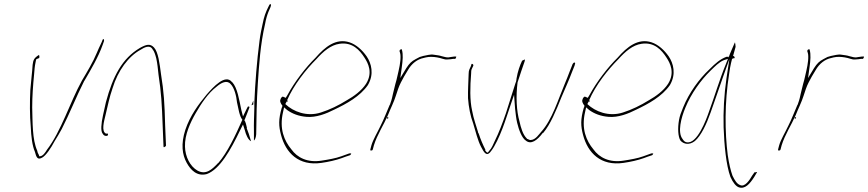

<svg xmlns="http://www.w3.org/2000/svg" viewBox="-20 -760 4205 930"><path d="M138 -446C136 -410 130 -366 127 -325C124 -268 124 -199 129 -146C131 -99 136 -55 149 -25C156 1 161 17 185 3C203 -7 227 -43 245 -77C256 -95 268 -114 279 -135C316 -207 349 -291 387 -366L388 -368L389 -369C420 -422 457 -485 477 -542L482 -556C484 -561 484 -562 484 -563V-564C483 -572 481 -571 480 -571C478 -570 475 -564 473 -557L467 -544C463 -535 456 -522 449 -504C431 -460 402 -412 377 -370C318 -263 277 -125 207 -34C201 -24 188 -3 173 -3H170C168 -15 163 -14 160 -31C136 -84 138 -169 136 -240C136 -293 140 -347 145 -398C147 -422 148 -438 152 -457L155 -472C160 -476 167 -477 170 -479C172 -486 170 -494 168 -494C165 -493 166 -493 165 -490H162C147 -478 141 -472 138 -446ZM207 -35V-34Z M479 -202C470 -161 467 -125 477 -113C481 -105 488 -102 491 -102H498C501 -102 502 -104 503 -108C504 -112 503 -113 500 -113H493C470 -124 484 -173 491 -202C502 -248 510 -289 525 -332C551 -418 602 -487 661 -519C678 -530 706 -545 719 -521C727 -512 732 -496 737 -477C742 -454 745 -427 748 -397C761 -311 764 -259 768 -149L772 -51C772 -47 773 -47 775 -47C778 -48 784 -52 784 -55L780 -151C777 -263 774 -313 760 -400C753 -452 747 -507 726 -530C707 -550 689 -545 658 -528C572 -477 527 -392 493 -265ZM661 -519Z M878 -132C855 -62 863 -10 884 28C903 63 934 96 982 83C1045 60 1098 -35 1143 -129L1157 -157L1166 -129C1171 -108 1182 -82 1196 -76L1185 -112C1182 -120 1178 -130 1175 -139L1176 -141C1173 -154 1170 -170 1163 -179L1165 -180C1173 -199 1181 -221 1188 -239V-242C1188 -243 1188 -243 1185 -244C1180 -245 1181 -245 1173 -229L1157 -196L1149 -227C1138 -279 1130 -334 1105 -362H1104C1072 -404 1013 -339 980 -301C941 -254 901 -200 878 -132ZM876 -50C874 -107 902 -167 928 -212C955 -259 988 -309 1029 -340C1051 -359 1079 -374 1097 -353C1115 -335 1125 -295 1128 -264L1138 -218C1142 -203 1146 -190 1154 -180C1121 -105 1081 -20 1037 30H1036C1007 61 977 89 936 66C901 46 877 -1 876 -50ZM1252 -644C1247 -621 1241 -594 1237 -562C1224 -462 1216 -359 1212 -264V-237C1211 -198 1209 -160 1210 -126V-79C1215 -83 1220 -94 1221 -110C1222 -186 1223 -271 1229 -358C1235 -447 1241 -545 1264 -644C1268 -667 1274 -687 1280 -702L1290 -725C1294 -736 1293 -738 1290 -740C1288 -743 1281 -731 1280 -727C1267 -701 1259 -680 1252 -644ZM1198 -250C1200 -251 1204 -253 1207 -254V-262V-273ZM1185 -113V-112ZM1221 -110Z M1340 -281C1333 -271 1340 -258 1348 -248L1346 -239H1345C1328 -181 1330 -149 1341 -107C1364 -19 1427 45 1537 29C1572 24 1607 16 1635 6C1648 1 1662 -4 1675 -8C1676 -8 1679 -10 1681 -16V-17C1682 -18 1679 -16 1680 -17H1672L1633 -3C1606 7 1570 13 1538 18C1470 29 1420 4 1391 -37C1357 -78 1332 -136 1351 -217L1356 -240L1371 -227C1396 -209 1427 -197 1465 -194C1511 -190 1560 -209 1599 -229C1658 -257 1724 -293 1762 -348C1793 -401 1779 -453 1756 -487C1735 -517 1706 -544 1673 -555C1608 -576 1555 -534 1508 -480C1462 -435 1407 -364 1372 -299L1364 -286L1353 -291C1348 -293 1346 -292 1340 -283ZM1362 -256 1370 -271 1369 -268H1373L1374 -273H1370C1402 -348 1462 -423 1512 -473C1546 -511 1582 -542 1625 -548C1686 -557 1722 -518 1746 -480C1763 -454 1787 -408 1753 -354C1731 -320 1693 -293 1661 -275C1619 -249 1578 -229 1534 -215C1466 -193 1400 -220 1363 -255ZM1762 -347Z M1774 -37C1773 -31 1775 -31 1776 -31C1782 -31 1784 -31 1786 -37L1791 -56C1807 -108 1838 -154 1859 -202C1872 -235 1888 -266 1897 -295C1904 -317 1912 -342 1922 -361L1937 -389L1955 -419C1974 -453 2002 -473 2031 -479L2043 -482C2060 -486 2079 -485 2097 -482C2118 -479 2132 -470 2147 -472H2148C2156 -472 2171 -474 2176 -475H2185C2187 -476 2190 -482 2190 -485C2190 -486 2190 -487 2187 -486H2179C2170 -484 2159 -484 2152 -482H2149C2143 -482 2139 -483 2135 -484L2119 -488C2112 -490 2109 -491 2102 -492L2081 -495C2065 -498 2047 -492 2030 -489L2013 -484L1994 -474C1973 -463 1963 -453 1948 -430L1919 -382L1926 -433C1931 -468 1933 -497 1927 -518V-519C1926 -525 1915 -519 1916 -515L1915 -513C1916 -508 1920 -501 1920 -488C1921 -460 1913 -426 1905 -392C1902 -378 1899 -366 1895 -353C1891 -334 1886 -319 1883 -304L1879 -286C1877 -277 1874 -268 1871 -260L1869 -253H1868C1853 -219 1840 -183 1823 -150C1808 -118 1787 -84 1779 -56ZM1871 -258H1870ZM1854 -186H1860L1861 -192H1855ZM1858 -200V-199ZM1896 -351H1895ZM2030 -489H2029Z M2250 -402C2249 -364 2246 -322 2247 -284C2250 -241 2259 -196 2272 -162C2285 -119 2294 -80 2310 -49C2323 -25 2334 -2 2353 -21C2355 -23 2357 -27 2360 -30C2378 -53 2399 -99 2414 -138C2428 -174 2440 -214 2454 -254L2470 -301L2475 -233C2478 -207 2480 -186 2485 -165C2493 -131 2508 -91 2527 -79C2552 -58 2582 -80 2609 -116H2611C2646 -157 2673 -223 2699 -288C2717 -331 2735 -369 2751 -412L2763 -442C2767 -455 2767 -455 2763 -457C2759 -459 2752 -449 2751 -443L2739 -413C2732 -394 2724 -374 2716 -355C2684 -280 2655 -180 2601 -121C2591 -110 2574 -83 2552 -82C2546 -81 2541 -84 2535 -87H2533L2532 -89C2513 -107 2503 -141 2496 -173C2482 -222 2478 -292 2487 -361L2488 -364C2499 -400 2511 -432 2521 -462L2523 -472C2521 -471 2516 -470 2509 -466C2498 -443 2488 -415 2482 -380C2482 -374 2480 -367 2479 -362L2478 -361C2470 -337 2462 -312 2455 -289L2431 -213C2415 -166 2396 -116 2377 -78C2369 -61 2362 -42 2350 -30L2343 -21H2341C2336 -23 2332 -28 2330 -32L2331 -35C2319 -59 2308 -84 2298 -115H2296V-119C2287 -150 2274 -184 2267 -223C2255 -275 2257 -341 2262 -403C2262 -413 2262 -421 2267 -430C2272 -439 2273 -443 2273 -444C2272 -450 2266 -452 2264 -450C2264 -449 2263 -448 2261 -440C2255 -426 2250 -421 2250 -402ZM2482 -380 2481 -379ZM2521 -462V-463ZM2763 -442Z M2803 -281C2796 -271 2803 -258 2811 -248L2809 -239H2808C2791 -181 2793 -149 2804 -107C2827 -19 2890 45 3000 29C3035 24 3070 16 3098 6C3111 1 3125 -4 3138 -8C3139 -8 3142 -10 3144 -16V-17C3145 -18 3142 -16 3143 -17H3135L3096 -3C3069 7 3033 13 3001 18C2933 29 2883 4 2854 -37C2820 -78 2795 -136 2814 -217L2819 -240L2834 -227C2859 -209 2890 -197 2928 -194C2974 -190 3023 -209 3062 -229C3121 -257 3187 -293 3225 -348C3256 -401 3242 -453 3219 -487C3198 -517 3169 -544 3136 -555C3071 -576 3018 -534 2971 -480C2925 -435 2870 -364 2835 -299L2827 -286L2816 -291C2811 -293 2809 -292 2803 -283ZM2825 -256 2833 -271 2832 -268H2836L2837 -273H2833C2865 -348 2925 -423 2975 -473C3009 -511 3045 -542 3088 -548C3149 -557 3185 -518 3209 -480C3226 -454 3250 -408 3216 -354C3194 -320 3156 -293 3124 -275C3082 -249 3041 -229 2997 -215C2929 -193 2863 -220 2826 -255ZM3225 -347Z M3269 -179C3262 -139 3264 -98 3276 -79C3292 -61 3319 -56 3346 -77C3376 -103 3402 -158 3422 -215C3442 -270 3461 -328 3481 -384L3513 -474L3499 -382C3487 -298 3483 -221 3485 -143C3488 -59 3497 40 3518 97C3531 126 3545 142 3558 147C3588 158 3612 131 3634 96L3647 74C3646 74 3645 73 3644 73C3641 74 3637 76 3635 74L3623 91C3612 110 3588 149 3564 136C3550 131 3539 114 3528 91C3519 66 3511 32 3505 -9C3491 -119 3489 -262 3512 -404C3514 -423 3518 -440 3521 -455L3526 -475L3534 -478H3538C3540 -486 3536 -486 3530 -491L3532 -493C3537 -510 3539 -520 3543 -533C3543 -542 3541 -550 3540 -555C3540 -554 3538 -552 3538 -551C3533 -538 3515 -500 3509 -481L3508 -486C3506 -484 3505 -485 3499 -485C3468 -473 3448 -456 3415 -423C3368 -379 3318 -312 3289 -240C3279 -216 3272 -197 3269 -179ZM3300 -239C3328 -308 3376 -373 3421 -417C3443 -438 3462 -459 3487 -469L3506 -475L3495 -447C3466 -377 3441 -292 3413 -216C3402 -184 3357 -60 3306 -71H3305C3296 -73 3291 -79 3286 -87C3261 -119 3279 -189 3300 -239ZM3623 92V91Z M3749 -37C3748 -31 3750 -31 3751 -31C3757 -31 3759 -31 3761 -37L3766 -56C3782 -108 3813 -154 3834 -202C3847 -235 3863 -266 3872 -295C3879 -317 3887 -342 3897 -361L3912 -389L3930 -419C3949 -453 3977 -473 4006 -479L4018 -482C4035 -486 4054 -485 4072 -482C4093 -479 4107 -470 4122 -472H4123C4131 -472 4146 -474 4151 -475H4160C4162 -476 4165 -482 4165 -485C4165 -486 4165 -487 4162 -486H4154C4145 -484 4134 -484 4127 -482H4124C4118 -482 4114 -483 4110 -484L4094 -488C4087 -490 4084 -491 4077 -492L4056 -495C4040 -498 4022 -492 4005 -489L3988 -484L3969 -474C3948 -463 3938 -453 3923 -430L3894 -382L3901 -433C3906 -468 3908 -497 3902 -518V-519C3901 -525 3890 -519 3891 -515L3890 -513C3891 -508 3895 -501 3895 -488C3896 -460 3888 -426 3880 -392C3877 -378 3874 -366 3870 -353C3866 -334 3861 -319 3858 -304L3854 -286C3852 -277 3849 -268 3846 -260L3844 -253H3843C3828 -219 3815 -183 3798 -150C3783 -118 3762 -84 3754 -56ZM3846 -258H3845ZM3829 -186H3835L3836 -192H3830ZM3833 -200V-199ZM3871 -351H3870ZM4005 -489H4004Z"/></svg>

Font: Stray Cat
Style: HlCnObl
Weight: 100
Version: Version 1.0